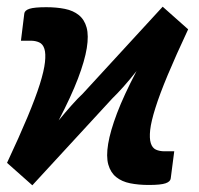

<svg xmlns="http://www.w3.org/2000/svg" viewBox="-20 -544 595 573"><path d="M541.5 -456.5Q504.5 -377.5 480.5 -320Q456.5 -262.5 443.8 -222Q431 -181.5 428.2 -156.2Q425.5 -131 430 -116.8Q434.5 -102.5 445.2 -97.5Q456 -92.5 471 -92.5H500L489.5 -11.5Q488.5 -2 474.2 3Q460 8 424 8Q393.5 8 368.5 3Q343.5 -2 326.8 -15.5Q310 -29 303.2 -53Q296.5 -77 302.8 -114.8Q309 -152.5 329.2 -206Q349.5 -259.5 387.5 -332Q367.5 -306.5 348.5 -285.2Q329.5 -264 315 -250L76.5 9L1 -58Q38 -137 62 -194.5Q86 -252 98.8 -292.5Q111.5 -333 114.2 -358.5Q117 -384 112.5 -398.2Q108 -412.5 97 -417.5Q86 -422.5 71.5 -422.5H42.5L52.5 -503.5Q53.5 -513 68 -517.8Q82.5 -522.5 118 -522.5Q148.5 -522.5 173.5 -517.5Q198.5 -512.5 215.2 -499Q232 -485.5 238.5 -461.8Q245 -438 239 -400.5Q233 -363 212.8 -309.8Q192.5 -256.5 155 -184.5Q175 -209 193.8 -230Q212.5 -251 227 -264.5L465.5 -524Z"/></svg>

Font: Lato Heavy
Style: Italic
Weight: 800
Italic angle: -7°
Designer: Lukasz Dziedzic
Foundry: tyPoland Lukasz Dziedzic
Version: Version 2.007; 2014-02-27